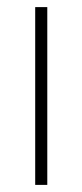

<svg xmlns="http://www.w3.org/2000/svg" viewBox="-20 -520 231 540"><path d="M79 -500H113V0H79Z"/></svg>

Font: Cairo ExtraLight
Style: Regular
Weight: 250
Designer: Mohamed Gaber, the designers of Titillium
Foundry: Kief Type Foundry
Version: Version 2.009; ttfautohint (v1.5.33-1714) -l 8 -r 50 -G 200 